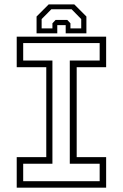

<svg xmlns="http://www.w3.org/2000/svg" viewBox="-20 -870 570 890"><path d="M57.5 0V-141.5H194.5V-558.5H57.5V-700H472V-558.5H335.5V-141.5H472V0ZM87.5 -30H442V-111H303.5V-589.5H442V-670.5H87.5V-589.5H223V-111H87.5ZM324.5 -849.5 380.5 -793.5V-715.5H284.5V-753.5H245.5V-715.5H149.5V-793.5L205.5 -849.5ZM312 -827H218L173 -781.5V-738.5H223V-762L237.5 -777.5H292L306.5 -762V-738.5H356.5V-781.5Z"/></svg>

Font: Tourney Light
Style: Regular
Weight: 300
Version: Version 1.015